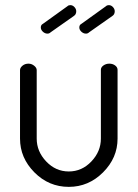

<svg xmlns="http://www.w3.org/2000/svg" viewBox="-20 -721 536 748"><path d="M58 -181V-448Q58 -457 67.5 -465Q77 -473 91 -473Q103 -473 113 -465Q123 -457 123 -448V-181Q123 -131 160 -92Q197 -53 248 -53Q299 -53 336 -92Q373 -131 373 -181V-449Q373 -459 383 -466Q393 -473 406 -473Q419 -473 428.5 -466Q438 -459 438 -449V-181Q438 -106 381.5 -49.5Q325 7 248 7Q170 7 114 -49.5Q58 -106 58 -181ZM139 -614Q139 -624 147 -628L243 -697Q247 -701 254 -701Q263 -701 270 -693.5Q277 -686 277 -677Q277 -665 268 -659L177 -595Q172 -590 165 -590Q155 -590 147 -597.5Q139 -605 139 -614ZM289 -614Q289 -624 297 -628L393 -697Q397 -701 404 -701Q413 -701 420 -693.5Q427 -686 427 -677Q427 -665 418 -659L327 -595Q322 -590 315 -590Q305 -590 297 -597.5Q289 -605 289 -614Z"/></svg>

Font: Terminal Dosis
Style: Regular
Weight: 400
Designer: Edgar Tolentino, Pablo Impallari, Igino Marini
Foundry: Edgar Tolentino, Pablo Impallari, Igino Marini
Version: Version 1.007